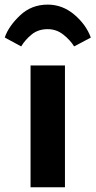

<svg xmlns="http://www.w3.org/2000/svg" viewBox="-64 -792 404 812"><path d="M65.2 0V-515.1H210.7V0ZM25.6 -595.7 -43.9 -633.3Q-28.1 -680.4 20.3 -726.4Q68.6 -772.5 137.7 -772.5Q200.2 -772.5 250.1 -730.3Q300 -688.2 320.1 -633.1L249.5 -595.7Q232.9 -622.6 203.9 -645.6Q174.8 -668.7 137.5 -668.7Q97.9 -668.7 70.3 -646.5Q42.7 -624.3 25.6 -595.7Z"/></svg>

Font: RobotoFlex
Style: Regular
Weight: 400
Designer: Berlow after Robertson
Foundry: Google
Version: Version 2.136